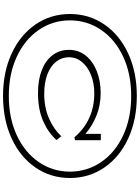

<svg xmlns="http://www.w3.org/2000/svg" viewBox="156 -882 943 1296"><g transform="rotate(90 628.0 -233.5)"><path d="M1181 -233Q1181 -105 1111 -2Q1041 101 915 159.5Q789 218 627 218Q466 218 340 159.5Q214 101 144 -2Q74 -105 74 -233Q74 -362 144 -465Q214 -568 340 -626.5Q466 -685 627 -685Q789 -685 915 -626.5Q1041 -568 1111 -465Q1181 -362 1181 -233ZM1138 -233Q1138 -349 1074 -443.5Q1010 -538 894 -592.5Q778 -647 627 -647Q477 -647 361 -592.5Q245 -538 181 -443.5Q117 -349 117 -233Q117 -118 181 -24Q245 70 361 124.5Q477 179 627 179Q778 179 894 124.5Q1010 70 1074 -24Q1138 -118 1138 -233ZM883 -442H926V-268L906 -264Q792 -398 608 -398Q543 -398 487.5 -376.5Q432 -355 399 -316Q366 -277 366 -227Q366 -178 396 -140Q426 -102 482 -81Q538 -60 612 -60Q706 -60 779.5 -92.5Q853 -125 899 -175L925 -143Q875 -87 796.5 -52.5Q718 -18 606 -18Q520 -18 454.5 -43Q389 -68 352.5 -115.5Q316 -163 316 -227Q316 -292 355 -340.5Q394 -389 460.5 -415Q527 -441 607 -441Q691 -441 761.5 -412Q832 -383 883 -338Z"/></g></svg>

Font: BioRhyme Expanded Light
Style: Regular
Weight: 300
Width: 7
Designer: Aoife Mooney
Foundry: Aoife Mooney Type
Version: Version 1.000